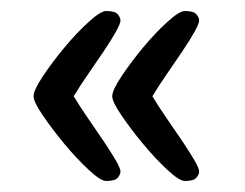

<svg xmlns="http://www.w3.org/2000/svg" viewBox="-20 -553 446 349"><path d="M41 -224ZM199 -516Q199 -510 190.5 -495Q182 -480 169 -460.5Q156 -441 141 -419.5Q126 -398 114 -378Q126 -358 141 -336.5Q156 -315 169 -295.5Q182 -276 190.5 -261.5Q199 -247 199 -241Q199 -236 194 -230Q189 -224 173 -224Q163 -224 141 -244.5Q119 -265 97 -291.5Q75 -318 58 -343Q41 -368 41 -378Q41 -389 58 -414.5Q75 -440 97 -466.5Q119 -493 141 -513Q163 -533 173 -533Q189 -533 194 -527Q199 -521 199 -516ZM342 -516Q342 -510 333.5 -495Q325 -480 312 -460.5Q299 -441 284 -419.5Q269 -398 257 -378Q269 -358 284 -336.5Q299 -315 312 -295.5Q325 -276 333.5 -261.5Q342 -247 342 -241Q342 -236 337 -230Q332 -224 316 -224Q306 -224 284 -244.5Q262 -265 240 -291.5Q218 -318 201 -343Q184 -368 184 -378Q184 -389 201 -414.5Q218 -440 240 -466.5Q262 -493 284 -513Q306 -533 316 -533Q332 -533 337 -527Q342 -521 342 -516Z"/></svg>

Font: Life Savers
Style: Bold
Weight: 700
Designer: Pablo Impallari, Rodrigo Fuenzalida, Brenda Gallo
Foundry: Pablo Impallari, Rodrigo Fuenzalida, Brenda Gallo
Version: Version 3.001; ttfautohint (v0.95) -l 8 -r 50 -G 200 -x 14 -